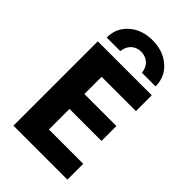

<svg xmlns="http://www.w3.org/2000/svg" viewBox="-283 -1073 1175 1175"><g transform="rotate(45 304.5 -486.0)"><path d="M521 -785H403Q399 -826 373 -849.5Q347 -873 309 -873Q271 -873 245.5 -849.5Q220 -826 216 -785H98Q98 -867 157.5 -919.5Q217 -972 309 -972Q401 -972 461 -919.5Q521 -867 521 -785ZM523 -315H246V-137H543V0H76V-730H543V-593H246V-444H523Z"/></g></svg>

Font: M PLUS 1p ExtraBold
Style: Regular
Weight: 800
Version: Version 1.062